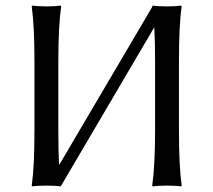

<svg xmlns="http://www.w3.org/2000/svg" viewBox="-20 -668 768 691"><path d="M104 -444.8Q104 -573.7 94.2 -645L96.2 -647.9Q114.3 -645 147 -645Q179.7 -645 198.2 -647.9L200.2 -645Q189.9 -575.2 189.9 -444.8V-200.2Q189.9 -120.6 192.9 -74.2L528.3 -644Q528.3 -644.5 528.1 -644.5Q527.8 -644.5 527.8 -645L529.8 -647.9Q547.9 -645 581.1 -645Q613.3 -645 631.8 -647.9L633.8 -645Q624 -578.6 624 -444.8V-200.2Q624 -71.3 633.8 0L631.8 2.9Q613.3 0 581.1 0Q547.9 0 529.8 2.9L527.8 0Q538.1 -71.3 538.1 -200.2V-444.8Q538.1 -523.4 535.2 -569.8L200.2 0L198.2 2.9Q179.7 0 147 0Q114.3 0 96.2 2.9L94.2 0Q104 -67.9 104 -200.2Z"/></svg>

Font: Linux Biolinum G
Style: Regular
Weight: 400
Designer: Philipp H. Poll
Foundry: Philipp H. Poll
Version: Version 1.1.0 ; ttfautohint (v1.6)